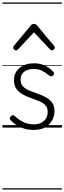

<svg xmlns="http://www.w3.org/2000/svg" viewBox="-20 -1030 520 1550"><path d="M253 19Q206 19 168.5 6Q131 -7 105 -25.5Q79 -44 65 -60Q58 -68 59 -75.5Q60 -83 69 -92Q77 -100 84.5 -100.5Q92 -101 99 -93Q129 -65 167.5 -45.5Q206 -26 254 -26Q288 -26 313 -39Q338 -52 351.5 -74.5Q365 -97 365 -127Q365 -161 345.5 -181Q326 -201 295 -214Q264 -227 229 -239Q194 -251 163 -268Q132 -285 112.5 -312.5Q93 -340 93 -384Q93 -423 112.5 -453.5Q132 -484 168.5 -501.5Q205 -519 255 -519Q292 -519 322 -508.5Q352 -498 374.5 -482Q397 -466 411 -449Q418 -441 416.5 -434Q415 -427 407 -420Q400 -414 392 -414Q384 -414 376 -421Q347 -446 318.5 -459.5Q290 -473 253 -473Q202 -473 174 -450.5Q146 -428 146 -387Q146 -353 165.5 -332.5Q185 -312 216.5 -299Q248 -286 283 -274Q318 -262 349 -245.5Q380 -229 400 -202.5Q420 -176 420 -132Q420 -95 401.5 -60Q383 -25 346.5 -3Q310 19 253 19ZM109 -623Q101 -623 93.5 -631Q86 -639 86 -647Q86 -649 87.5 -652Q89 -655 91 -659L229 -825Q234 -831 239.5 -834Q245 -837 254 -837Q263 -837 268.5 -834Q274 -831 279 -825L417 -659Q421 -655 422 -652Q423 -649 423 -647Q423 -639 415 -631Q407 -623 399 -623Q394 -623 390.5 -625.5Q387 -628 383 -632L254 -769L126 -632Q122 -628 118 -625.5Q114 -623 109 -623ZM0 490H480V500H0ZM0 -20H480V0H0ZM0 -505H480V-500H0ZM0 -1010H480V-1000H0Z"/></svg>

Font: Playwrite PE Guides
Style: Regular
Weight: 400
Designer: Veronika Burian, José Scaglione
Foundry: TypeTogether
Version: Version 1.003